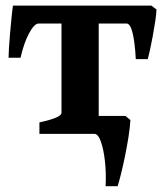

<svg xmlns="http://www.w3.org/2000/svg" viewBox="-20 -474 574 680"><path d="M503.4 -264.6H460.9Q459.5 -295.4 455.6 -324.5Q451.7 -353.5 445.1 -372.1Q438.5 -390.6 428.2 -390.6H277.3L289.1 -454.1H516.1L534.2 -440.4Q533.7 -423.8 529.8 -398.4Q525.9 -373 521 -346.2Q516.1 -319.3 511.2 -297.1Q506.3 -274.9 503.4 -264.6ZM116.7 -390.6Q101.6 -390.6 83.3 -356.7Q64.9 -322.8 52.7 -269.5H10.3Q10.3 -280.3 11.7 -303.7Q13.2 -327.1 15.6 -355.7Q18.1 -384.3 20.8 -410.9Q23.4 -437.5 25.9 -454.1H273.9L236.8 -390.6ZM119.6 0V-40.5Q152.8 -47.4 175.3 -56.2Q197.8 -64.9 197.8 -75.2V-403.3Q197.8 -409.2 183.8 -411.1Q169.9 -413.1 134.3 -413.6V-454.1H393.1V-413.6Q360.4 -413.1 345 -411.6Q329.6 -410.2 329.6 -403.3V-60.5Q329.6 -51.3 350.8 -47.4Q372.1 -43.5 407.7 -40.5V0ZM424.3 -63.5 441.9 -48.8Q440.4 -22.9 435.1 11Q429.7 44.9 422.6 79.6Q415.5 114.3 408.4 142.6Q401.4 170.9 396.5 185.5H354Q356.4 141.1 351.8 98.4Q347.2 55.7 337.4 27.8Q327.6 0 314 0L324.7 -63.5Z"/></svg>

Font: Gentium Book Plus
Style: Bold
Weight: 700
Designer: Victor Gaultney, Annie Olsen, Iska Routamaa, Becca Hirsbrunner
Foundry: SIL International
Version: Version 6.101